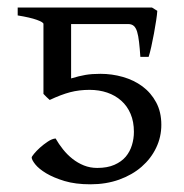

<svg xmlns="http://www.w3.org/2000/svg" viewBox="-20 -474 487 509"><path d="M407.7 -143.1Q407.7 -110.8 394 -82.3Q380.4 -53.7 355.5 -32Q330.6 -10.3 295.9 2.2Q261.2 14.6 219.7 14.6Q180.2 14.6 151.1 5.9Q122.1 -2.9 102.5 -14.6Q83 -26.4 73.5 -38.3Q64 -50.3 64 -56.6Q64 -58.6 70.3 -66.4Q76.7 -74.2 86.2 -82.8Q95.7 -91.3 106.7 -98.6Q117.7 -106 127.4 -106.9Q135.7 -92.3 147 -78.1Q158.2 -64 172.1 -53Q186 -42 202.4 -35.4Q218.8 -28.8 237.8 -28.8Q264.6 -28.8 283.4 -37.1Q302.2 -45.4 313.5 -58.8Q324.7 -72.3 329.8 -89.4Q335 -106.4 335 -124.5Q335 -151.4 326.2 -172.1Q317.4 -192.9 301.5 -207Q285.6 -221.2 264.2 -228.5Q242.7 -235.8 217.3 -235.8Q189.9 -235.8 165.8 -229.5Q141.6 -223.1 111.8 -209Q108.9 -211.4 103.3 -216.8Q97.7 -222.2 95.2 -225.1V-410.6Q95.2 -415 77.6 -421.4Q60.1 -427.7 26.9 -433.1V-454.1H382.8L397 -445.3Q396.5 -436 394 -419.7Q391.6 -403.3 388.2 -385.3Q384.8 -367.2 381.1 -350.3Q377.4 -333.5 374 -323.2H352.1Q350.6 -346.2 348.6 -362.8Q346.7 -379.4 343.5 -389.9Q340.3 -400.4 334.7 -405.3Q329.1 -410.2 320.3 -410.2H168.5V-266.1Q189.5 -272.5 206.5 -275.4Q223.6 -278.3 246.1 -278.3Q276.9 -278.3 305.9 -270Q335 -261.7 357.7 -244.9Q380.4 -228 394 -202.6Q407.7 -177.2 407.7 -143.1Z"/></svg>

Font: Gentium Unicode
Style: Regular
Weight: 400
Version: Version 1.009